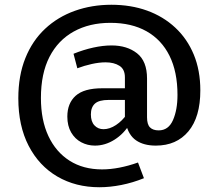

<svg xmlns="http://www.w3.org/2000/svg" viewBox="-20 -676 910 807"><path d="M398 111Q298 111 221 66Q144 21 100.5 -63Q57 -147 57 -263Q57 -358 86.5 -431.5Q116 -505 169.5 -555Q223 -605 294.5 -630.5Q366 -656 448 -656Q530 -656 598 -631.5Q666 -607 716.5 -560Q767 -513 794.5 -446.5Q822 -380 822 -296Q822 -184 772 -124Q722 -64 635 -64Q584 -64 552 -86Q520 -108 509 -157L526 -156Q501 -114 461.5 -89Q422 -64 379 -64Q348 -64 321.5 -78Q295 -92 279 -119.5Q263 -147 263 -186Q263 -242 298 -273.5Q333 -305 410 -305H518L505 -290V-351Q505 -385 482 -399.5Q459 -414 424 -414Q397 -414 365.5 -407Q334 -400 305 -389L289 -450Q331 -467 372 -476Q413 -485 449 -485Q514 -485 556 -452Q598 -419 598 -346V-183Q598 -153 610.5 -140.5Q623 -128 647 -128Q688 -128 707 -171Q726 -214 726 -277Q726 -374 692.5 -441.5Q659 -509 596 -544.5Q533 -580 444 -580Q356 -580 290 -543.5Q224 -507 188 -437Q152 -367 152 -264Q152 -171 183.5 -104Q215 -37 272.5 -0.5Q330 36 409 36Q444 36 482.5 28.5Q521 21 560 7L585 73Q538 92 490 101.5Q442 111 398 111ZM415 -133Q441 -133 467.5 -150.5Q494 -168 514 -197L505 -168V-272L518 -256H437Q396 -256 379 -240.5Q362 -225 362 -195Q362 -165 377 -149Q392 -133 415 -133Z"/></svg>

Font: Bitter Thin SemiBold
Style: Regular
Weight: 600
Version: Version 2.002